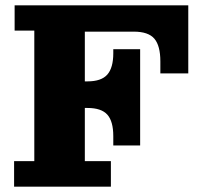

<svg xmlns="http://www.w3.org/2000/svg" viewBox="-20 -702 768 722"><path d="M33 0V-96H109V-587H35V-682H299V-96H397V0ZM299 -583V-682H688V-583ZM299 -296V-396H507V-296ZM583 -471Q583 -530 560.5 -556.5Q538 -583 483 -583H688V-426H583ZM309 -396Q361 -396 383.5 -421.5Q406 -447 406 -502V-517H507V-396ZM406 -190Q406 -246 383.5 -271Q361 -296 309 -296H507V-155H406Z"/></svg>

Font: Montagu Slab 24pt
Style: Bold
Weight: 700
Designer: Florian Karsten
Foundry: Florian Karsten
Version: Version 1.000